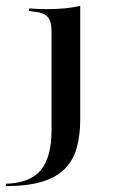

<svg xmlns="http://www.w3.org/2000/svg" viewBox="-71 -445 394 658"><path d="M105.6 -207.3V-337.9Q105.6 -372.6 91.9 -387.5Q78.2 -402.4 41.9 -405.6L28.2 -407.3V-416.1Q50 -414.5 63.3 -414.1Q76.6 -413.7 91.9 -413.7Q124.2 -413.7 152 -416.5Q179.8 -419.4 204 -425V-416.1V-207.3ZM-50.8 192.7V184.7Q32.3 182.3 69 137.9Q105.6 93.5 105.6 0.8V-207.3H204V-36.3Q204 16.1 192.7 58.9Q181.5 101.6 153.2 131.5Q125 161.3 75.4 177Q25.8 192.7 -50.8 192.7Z"/></svg>

Font: Playfair 144pt SemiExpanded SemiBold
Style: Regular
Weight: 600
Width: 6
Designer: Claus Eggers Sørensen
Foundry: Claus Eggers Sørensen
Version: Version 2.203